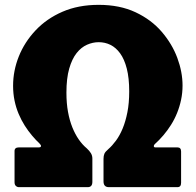

<svg xmlns="http://www.w3.org/2000/svg" viewBox="-20 -772 807 792"><path d="M387 -598Q363 -598 339 -587.5Q315 -577 296 -553Q277 -529 265.5 -489Q254 -449 254 -390Q254 -346 260.5 -310.5Q267 -275 278.5 -246.5Q290 -218 305 -196.5Q320 -175 338 -160Q349 -150 355 -140Q361 -130 361 -118V-22Q361 0 342 0H58Q51 0 45.5 -5Q40 -10 40 -20V-149Q40 -164 58 -164H140Q148 -164 149 -168.5Q150 -173 144 -179Q128 -194 112 -213Q96 -232 82 -254Q68 -276 57 -302Q46 -328 40 -357Q34 -386 34 -418Q34 -480 57.5 -539Q81 -598 126.5 -646.5Q172 -695 237.5 -723.5Q303 -752 387 -752Q474 -752 539 -721.5Q604 -691 647 -641Q690 -591 711.5 -533Q733 -475 733 -419Q733 -389 727 -360.5Q721 -332 710.5 -306Q700 -280 685.5 -257Q671 -234 654 -214Q637 -194 618 -177Q614 -173 614.5 -168.5Q615 -164 621 -164H712Q727 -164 727 -147V-18Q727 0 712 0H429Q407 0 407 -24V-117Q407 -129 410.5 -137.5Q414 -146 427 -157Q443 -171 458.5 -192Q474 -213 486 -242Q498 -271 505.5 -309Q513 -347 513 -395Q513 -450 503 -489Q493 -528 475.5 -552Q458 -576 435.5 -587Q413 -598 387 -598Z"/></svg>

Font: Libre Franklin Black
Style: Regular
Weight: 900
Designer: Pablo Impallari, Rodrigo Fuenzalida, Nhung Nguyen
Foundry: Impallari Type
Version: Version 3.000